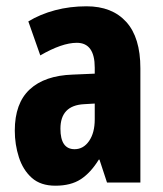

<svg xmlns="http://www.w3.org/2000/svg" viewBox="-20 -580 518 610"><path d="M255 -560Q336 -560 381 -510.5Q426 -461 426 -363V0H320L296 -73H294Q268 -31 236.5 -10.5Q205 10 156 10Q109 10 81 -15Q53 -40 40 -80.5Q27 -121 27 -165Q27 -252 74.5 -296Q122 -340 211 -343L281 -346V-365Q281 -444 224 -444Q177 -444 108 -404L70 -512Q108 -535 155 -547.5Q202 -560 255 -560ZM247 -249Q172 -245 172 -171Q172 -106 217 -106Q245 -106 263 -132Q281 -158 281 -201V-251Z"/></svg>

Font: Noto Sans Myanmar UI ExtraCondensed ExtraBold
Style: Regular
Weight: 800
Width: 2
Designer: Monotype Design Team
Foundry: Monotype Imaging Inc.
Version: Version 2.103; ttfautohint (v1.8.4.7-5d5b)